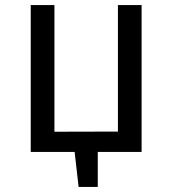

<svg xmlns="http://www.w3.org/2000/svg" viewBox="-20 -603 684 762"><path d="M102 0V-583H196V0ZM124 0V-80L519 -81V0ZM292 139 269 -63H368V139ZM448 0V-583H542V0Z"/></svg>

Font: Ruda Medium
Style: Regular
Weight: 500
Version: Version 2.001